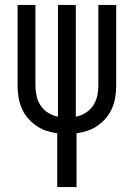

<svg xmlns="http://www.w3.org/2000/svg" viewBox="-20 -540 540 775"><path d="M211 215V-2Q188 -5 166 -12.5Q144 -20 125 -33.5Q106 -47 91 -65Q76 -83 67 -104.5Q58 -126 54.5 -149Q51 -172 51 -195V-520H123V-195Q123 -174 127.5 -153Q132 -132 144 -114Q156 -96 174.5 -84.5Q193 -73 214 -69V-520H286V-69Q307 -73 325.5 -84.5Q344 -96 356 -114Q368 -132 372.5 -153Q377 -174 377 -195V-520H449V-195Q449 -172 445.5 -149Q442 -126 433 -104.5Q424 -83 409 -65Q394 -47 375 -33.5Q356 -20 334 -12.5Q312 -5 289 -2V215Z"/></svg>

Font: Iosevka Custom
Style: Regular
Weight: 400
Monospace: yes
Designer: Belleve Invis
Foundry: Belleve Invis
Version: Version 32.5.0; ttfautohint (v1.8.4)